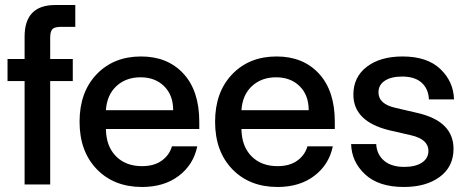

<svg xmlns="http://www.w3.org/2000/svg" viewBox="-20 -735 1871 765"><path d="M78 -589Q78 -715 200 -715H280V-628H222Q198 -628 189 -619Q180 -610 180 -585V-500H270V-412H180V0H78V-412H10V-500H78Z M546 10Q434 10 365.5 -61Q297 -132 297 -250Q297 -368 365 -439Q433 -510 542 -510Q648 -510 711 -441.5Q774 -373 774 -250V-221H402Q403 -152 442 -112.5Q481 -73 546 -73Q594 -73 624.5 -95Q655 -117 665 -152H766Q751 -79 692.5 -34.5Q634 10 546 10ZM402 -296H670Q670 -356 634 -391.5Q598 -427 540 -427Q482 -427 444 -392Q406 -357 402 -296Z M1086 10Q974 10 905.5 -61Q837 -132 837 -250Q837 -368 905 -439Q973 -510 1082 -510Q1188 -510 1251 -441.5Q1314 -373 1314 -250V-221H942Q943 -152 982 -112.5Q1021 -73 1086 -73Q1134 -73 1164.5 -95Q1195 -117 1205 -152H1306Q1291 -79 1232.5 -34.5Q1174 10 1086 10ZM942 -296H1210Q1210 -356 1174 -391.5Q1138 -427 1080 -427Q1022 -427 984 -392Q946 -357 942 -296Z M1531 -216Q1388 -251 1388 -358Q1388 -428 1441.5 -469Q1495 -510 1584 -510Q1682 -510 1734.5 -460Q1787 -410 1789 -339H1689Q1687 -381 1660 -405.5Q1633 -430 1582 -430Q1539 -430 1513.5 -413.5Q1488 -397 1488 -367Q1488 -320 1557 -305L1643 -285Q1787 -252 1787 -142Q1787 -71 1732.5 -30.5Q1678 10 1589 10Q1489 10 1435 -40Q1381 -90 1379 -161H1479Q1481 -120 1510 -95Q1539 -70 1591 -70Q1635 -70 1661 -87Q1687 -104 1687 -134Q1687 -180 1618 -196Z"/></svg>

Font: TASA Orbiter Display Medium
Style: Regular
Weight: 500
Designer: Weizhong Zhang
Version: Version 1.000;Glyphs 3.1.2 (3151)